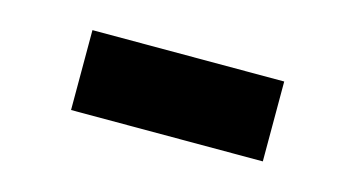

<svg xmlns="http://www.w3.org/2000/svg" viewBox="-33 -533 566 306"><g transform="rotate(15 250.0 -380.0)"><path d="M91.8 -314.5V-446.3H408.2V-314.5Z"/></g></svg>

Font: GenEi Gothic M Heavy
Style: Regular
Weight: 800
Designer: o_tamon (Modified); [Source Han Sans]
Ryoko NISHIZUKA  (kana & ideographs); Paul D. Hunt (Latin, Greek & Cyrillic); Wenl
Version: Version 1.1a;Original Version 1.004